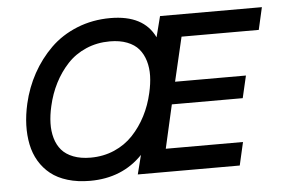

<svg xmlns="http://www.w3.org/2000/svg" viewBox="-50 -770 1243 850"><g transform="rotate(-5 571.0 -345.0)"><path d="M317.4 9.8Q262.2 9.8 217.8 -3.7Q173.3 -17.1 142.8 -41.5Q112.3 -65.9 92.3 -99.6Q72.3 -133.3 64 -174.1Q55.7 -214.8 57.1 -260.3Q58.6 -305.7 69.8 -355Q85.9 -425.3 119.6 -486.6Q153.3 -547.9 202.4 -596.2Q251.5 -644.5 320.3 -672.4Q389.2 -700.2 468.8 -700.2Q616.7 -700.2 665.5 -597.7L689 -689.9H1141.6L1119.1 -590.8H775.9L730 -394.5H1044.9L1022 -295.9H707L663.1 -102.5H1006.3L982.9 0H529.8L551.3 -85Q460.4 9.8 317.4 9.8ZM328.6 -92.3Q385.7 -92.3 434.1 -113.3Q482.4 -134.3 517.1 -171.1Q551.8 -208 575.7 -254.4Q599.6 -300.8 611.8 -355Q621.1 -395 622.1 -430.4Q623 -465.8 613.8 -496.8Q604.5 -527.8 585.7 -550Q566.9 -572.3 534.2 -585Q501.5 -597.7 457.5 -597.7Q400.4 -597.7 351.8 -576.7Q303.2 -555.7 268.8 -518.8Q234.4 -481.9 210.7 -435.5Q187 -389.2 174.8 -335Q165.5 -294.9 164.6 -259.5Q163.6 -224.1 172.4 -193.1Q181.2 -162.1 200.2 -139.9Q219.2 -117.7 252 -105Q284.7 -92.3 328.6 -92.3Z"/></g></svg>

Font: HK Grotesk SemiBold Italic
Style: Regular
Weight: 600
Italic angle: -13°
Designer: Alfredo Marco Pradil and Stefan Peev
Foundry: Hanken Design Co.
Version: Version 1.000;PS 001.000;hotconv 1.0.88;makeotf.lib2.5.64775